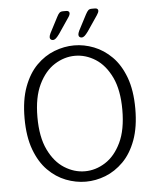

<svg xmlns="http://www.w3.org/2000/svg" viewBox="-55 -835 730 892"><g transform="rotate(-5 309.5 -389.0)"><path d="M309.5 10.5Q263 10.5 217 -7.2Q171 -25 133.5 -62.8Q96 -100.5 73.5 -161.2Q51 -222 51 -307.5Q51 -393 73.5 -453.5Q96 -514 133.5 -551.8Q171 -589.5 217 -607.2Q263 -625 309.5 -625Q356 -625 401.5 -607.2Q447 -589.5 484.8 -551.8Q522.5 -514 545 -453.5Q567.5 -393 567.5 -307.5Q567.5 -222 545 -161.2Q522.5 -100.5 484.8 -62.8Q447 -25 401.5 -7.2Q356 10.5 309.5 10.5ZM309.5 -38Q359.5 -38 404.8 -66.8Q450 -95.5 478.5 -155Q507 -214.5 507 -307.5Q507 -400 478.5 -459.5Q450 -519 404.8 -547.8Q359.5 -576.5 309.5 -576.5Q259.5 -576.5 214 -547.8Q168.5 -519 139.8 -459.5Q111 -400 111 -307.5Q111 -214.5 139.8 -155Q168.5 -95.5 214 -66.8Q259.5 -38 309.5 -38ZM339.5 -691 377.5 -764Q384.5 -777 390 -782.2Q395.5 -787.5 406.5 -787.5H422Q428 -787.5 432 -784.5Q436 -781.5 436 -776Q436 -768 427 -755L378.5 -683.5Q369 -670.5 362.2 -664.5Q355.5 -658.5 348 -658.5Q342.5 -658.5 338.2 -662Q334 -665.5 334 -672.5Q334 -679 339.5 -691ZM205.5 -691 243.5 -764Q250 -777 255.8 -782.2Q261.5 -787.5 272.5 -787.5H288Q294 -787.5 298 -784.5Q302 -781.5 302 -776Q302 -767.5 293 -755L244.5 -683.5Q235 -670.5 228.2 -664.5Q221.5 -658.5 214 -658.5Q208.5 -658.5 204.2 -662Q200 -665.5 200 -672.5Q200 -679 205.5 -691Z"/></g></svg>

Font: Sono ExtraLight Monospace Light
Style: Regular
Weight: 300
Version: Version 2.112